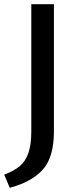

<svg xmlns="http://www.w3.org/2000/svg" viewBox="-35 -678 375 908"><path d="M113 -658H220V-56Q220 66 167 124.5Q114 183 11 210L-15 148Q30 131 57.5 108.5Q85 86 99 46.5Q113 7 113 -56Z"/></svg>

Font: Ysabeau SC Semibold
Style: Regular
Weight: 600
Designer: Christian Thalmann (Catharsis Fonts)
Version: Version 0.003